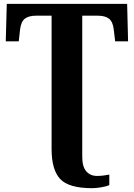

<svg xmlns="http://www.w3.org/2000/svg" viewBox="-20 -734 693 994"><path d="M167 -652.8Q128.9 -652.8 108.9 -637.5Q88.9 -622.1 84 -582L77.1 -520H9.8L15.1 -713.9H638.2L643.1 -520H576.2L568.8 -582Q564 -622.1 543.9 -637.5Q523.9 -652.8 485.8 -652.8H405.8V78.1Q405.8 128.9 426.5 152.8Q447.3 176.8 481.9 176.8Q500 176.8 515.1 174.8Q530.3 172.9 545.9 169.9V224.1Q531.7 231 504.6 235.6Q477.5 240.2 457 240.2Q336.4 240.2 291.7 192.9Q247.1 145.5 247.1 37.1V-652.8ZM191.4 -53.2Z"/></svg>

Font: Droid Serif
Style: Bold
Weight: 700
Designer: Monotype Design team
Foundry: Monotype Imaging Inc.
Version: Version 1.03